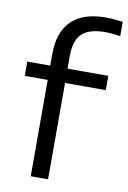

<svg xmlns="http://www.w3.org/2000/svg" viewBox="-91 -873 617 927"><g transform="rotate(10 217.5 -409.0)"><path d="M127 0V-472.5H14.5V-542.5H127V-599.5Q127 -707.5 184 -762.8Q241 -818 351 -818Q373 -818 394 -816.2Q415 -814.5 435 -811.5V-741Q395 -748 360 -748Q284 -748 248 -715.2Q212 -682.5 212 -604.5V-542.5H411.5V-472.5H212V0Z"/></g></svg>

Font: Encode Sans Expanded Expanded
Style: Regular
Weight: 400
Width: 7
Designer: Multiple Designers
Foundry: Impallari Type
Version: Version 3.000; ttfautohint (v1.8.3) -l 8 -r 50 -G 200 -x 14 